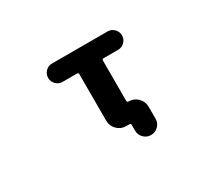

<svg xmlns="http://www.w3.org/2000/svg" viewBox="-122 -782 1244 1115"><g transform="rotate(-30 500.0 -224.5)"><path d="M540 30.3V-7.8Q540 -17.6 530.3 -17.6H508.8Q473.6 -17.6 448.7 -42.5Q423.8 -67.4 423.8 -102.5V-415Q423.8 -424.8 414.1 -424.8H317.4Q292 -424.8 273.9 -442.9Q255.9 -460.9 255.9 -486.3Q255.9 -511.7 273.9 -529.8Q292 -547.9 317.4 -547.9H689.5Q714.8 -547.9 732.9 -529.8Q751 -511.7 751 -486.3Q751 -460.9 732.9 -442.9Q714.8 -424.8 689.5 -424.8H591.8Q582 -424.8 582 -415V-144.5Q582 -134.8 591.8 -134.8H592.8Q627.9 -134.8 652.8 -109.9Q677.7 -85 677.7 -49.8V30.3Q677.7 59.6 657.2 79.6Q636.7 99.6 608.4 99.6Q580.1 99.6 560.1 79.6Q540 59.6 540 30.3Z"/></g></svg>

Font: Rounded-X Mgen+ 1m bold
Style: Bold
Weight: 700
Designer: [Source Han Sans]
Ryoko NISHIZUKA  (kana & ideographs); Paul D. Hunt (Latin, Greek & Cyrillic); Wenlong ZHANG  (bopomofo
Version: Version 1.059.20150602